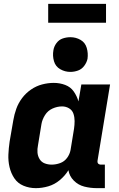

<svg xmlns="http://www.w3.org/2000/svg" viewBox="-20 -968 616 996"><path d="M166 8Q198 8 230.5 -1.5Q263 -11 290 -33.5Q317 -56 335 -85Q340 -54 363 -31Q386 -8 417.5 0Q449 8 483 8H524V-114H503Q498 -114 493 -116.5Q488 -119 486.5 -124Q485 -129 486 -135L551 -530H402L387 -442Q379 -470 362.5 -493.5Q346 -517 318 -527.5Q290 -538 259 -538Q229 -538 198.5 -530Q168 -522 141 -503.5Q114 -485 94.5 -459Q75 -433 64.5 -403.5Q54 -374 49 -344L30 -234Q25 -200 23.5 -166.5Q22 -133 29.5 -101Q37 -69 54.5 -43Q72 -17 102 -4.5Q132 8 166 8ZM248 -114Q229 -114 212 -120.5Q195 -127 185.5 -142.5Q176 -158 174.5 -176.5Q173 -195 177 -214L195 -324Q199 -348 213.5 -371Q228 -394 252.5 -405Q277 -416 302 -416Q322 -416 338.5 -406Q355 -396 361 -378Q367 -360 367 -340Q367 -320 364 -300L346 -190Q342 -168 328 -149Q314 -130 292 -122Q270 -114 248 -114ZM345 -595Q365 -595 384.5 -602Q404 -609 417 -626.5Q430 -644 434 -663Q438 -692 430 -719.5Q422 -747 398 -761Q374 -775 345 -775Q325 -775 305.5 -768.5Q286 -762 273 -744.5Q260 -727 257 -707Q252 -678 260 -650.5Q268 -623 292.5 -609Q317 -595 345 -595ZM230 -850H530V-948H230Z"/></svg>

Font: Iosevka Sparkle Heavy
Style: Italic
Weight: 900
Italic angle: -9°
Designer: Belleve Invis
Foundry: Belleve Invis
Version: Version 4.5.0; ttfautohint (v1.8.3)